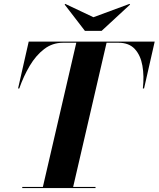

<svg xmlns="http://www.w3.org/2000/svg" viewBox="-20 -963 812 983"><path d="M458.5 -874.8 643.1 -943.1 646 -939.7 500.2 -804.9H414.8L311 -939.7L314 -943.1ZM94 -5.9H199.5L370.6 -744.1H302Q248.5 -744.1 206.3 -711.9Q164.1 -679.7 132.3 -626.3Q100.6 -573 78.6 -510H72.5L127 -750H772L717.5 -510H711.4Q718.5 -573.5 709.1 -626.7Q699.7 -679.9 670.2 -712Q640.6 -744.1 586.9 -744.1H525.6L354.5 -5.9H469V0H94Z"/></svg>

Font: Bodoni* 36
Style: Bold Italic
Weight: 700
Italic angle: -13°
Version: Version 2.000; ttfautohint (v1.8.1)